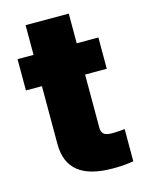

<svg xmlns="http://www.w3.org/2000/svg" viewBox="-104 -721 599 793"><g transform="rotate(-15 195.5 -324.5)"><path d="M361.3 -530.3H268.6V-657.2H84V-530.3H15.6V-396.5H84V-151.4C83 -41 151.4 7.8 280.3 7.8C322.3 7.8 350.6 3.9 368.2 1V-136.7C347.7 -134.8 320.3 -132.8 306.6 -133.8C281.2 -134.8 268.6 -144.5 268.6 -169.9V-396.5H361.3Z"/></g></svg>

Font: Pretendard Black
Style: Regular
Weight: 900
Designer: Base glyphs from Inter by Rasmus Andersson; Hangeul glyphs from Noto Sans CJK(Source Han Sans) by Jang Soo-young and Kan
Foundry: Kil Hyung-jin
Version: Version 1.309;Glyphs 3.2 (3225)